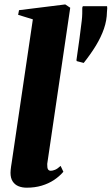

<svg xmlns="http://www.w3.org/2000/svg" viewBox="-20 -837 505 868"><path d="M193.5 -96Q193 -77.5 197.2 -71.2Q201.5 -65 209.5 -65Q218 -65 229 -69.5Q240 -74 254 -87L266.5 -60.5Q248.5 -39.5 224 -23.2Q199.5 -7 168.8 2.2Q138 11.5 100.5 11.5Q80 11.5 63.5 4.8Q47 -2 37.2 -17Q27.5 -32 27.5 -56Q27.5 -61 28.2 -68.5Q29 -76 30.2 -85.2Q31.5 -94.5 33 -103L128.5 -749.5L62 -770L66 -791L275 -817L297.5 -802ZM358.5 -552.5 327.5 -560.5 325.5 -564.5Q333.5 -617.5 339.2 -661.5Q345 -705.5 349.5 -743Q351.5 -759.5 351.8 -775.5Q352 -791.5 352 -802.5L354.5 -809H464Q465 -802 464.8 -799.8Q464.5 -797.5 463.5 -783Q463 -745 450 -707.2Q437 -669.5 413.8 -631.2Q390.5 -593 358.5 -552.5Z"/></svg>

Font: Merriweather 120pt Black
Style: Italic
Weight: 900
Italic angle: -7.8°
Version: Version 2.101